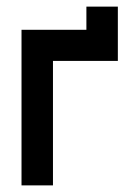

<svg xmlns="http://www.w3.org/2000/svg" viewBox="-20 -560 413 580"><path d="M140 0H45V-470H241V-540H336V-376H140Z"/></svg>

Font: Kreadon Light
Style: Bold
Weight: 600
Designer: Reiya WATANABE
Foundry: StudioGnu
Version: Version 1.003; ttfautohint (v1.8.4.7-5d5b);gftools[0.9.32]